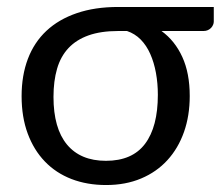

<svg xmlns="http://www.w3.org/2000/svg" viewBox="-20 -524 638 551"><path d="M319 -435Q269.5 -435 234.2 -422.5Q199 -410 176.5 -386Q154 -362 143.8 -326.8Q133.5 -291.5 133.5 -246Q133.5 -156 172.2 -109.2Q211 -62.5 284 -62.5Q359.5 -62.5 396.2 -111.2Q433 -160 433 -252Q433 -285 427.5 -315Q422 -345 411.2 -369.2Q400.5 -393.5 383.8 -410.5Q367 -427.5 344.5 -435ZM593.5 -504V-462Q593.5 -457.5 591.5 -452.8Q589.5 -448 585.8 -444Q582 -440 576.5 -437.5Q571 -435 564 -435H443.5Q482 -407 503.2 -360.5Q524.5 -314 524.5 -248.5Q524.5 -192 508 -145.2Q491.5 -98.5 460.5 -64.5Q429.5 -30.5 385 -11.8Q340.5 7 284.5 7Q230 7 185.2 -10.2Q140.5 -27.5 108.8 -60.5Q77 -93.5 59.5 -140.8Q42 -188 42 -248Q42 -307.5 60 -355Q78 -402.5 113.2 -435.5Q148.5 -468.5 200.2 -486.2Q252 -504 319 -504Z"/></svg>

Font: Lato-Regular
Style: Regular
Weight: 400
Designer: Lukasz Dziedzic with Adam Twardoch and Botio Nikoltchev
Foundry: tyPoland Lukasz Dziedzic
Version: Version 2.015; 2015-08-06; http://www.latofonts.com/